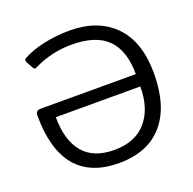

<svg xmlns="http://www.w3.org/2000/svg" viewBox="-125 -822 967 963"><g transform="rotate(-20 358.0 -340.0)"><path d="M47 -349Q47 -376 73 -376H582Q582 -501 520.5 -563Q459 -625 329 -625Q223 -625 128 -579Q121 -575 117 -575Q112 -575 108 -582L88 -618Q85 -624 85 -628Q85 -636 92 -640Q139 -666 206 -680.5Q273 -695 342 -695Q496 -695 582.5 -606Q669 -517 669 -350Q669 -173 587 -79Q505 15 352 15Q200 15 123.5 -76.5Q47 -168 47 -349ZM582 -310H131Q131 -187 186 -121Q241 -55 352 -55Q463 -55 522.5 -123Q582 -191 582 -310Z"/></g></svg>

Font: Mitr Light
Style: Regular
Weight: 300
Designer: Thanarat Vachiruckul
Foundry: Cadson Demak
Version: Version 1.003